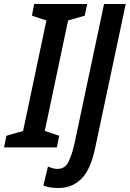

<svg xmlns="http://www.w3.org/2000/svg" viewBox="-66 -734 646 956"><path d="M-46 0 -34 -58 49 -82 165 -632 93 -656 104 -714H368L356 -656L273 -632L157 -82L229 -58L217 0ZM226 202Q201 202 183 199Q165 196 150 190L173 95Q198 107 221 107Q258 107 275.5 70.5Q293 34 304 -15L452 -714H560L408 2Q386 109 340 155.5Q294 202 226 202Z"/></svg>

Font: Noto Sans ExtraCondensed SemiBold
Style: Italic
Weight: 600
Width: 2
Italic angle: -12°
Designer: Monotype Design Team
Foundry: Monotype Imaging Inc.
Version: Version 2.013; ttfautohint (v1.8.4.7-5d5b)